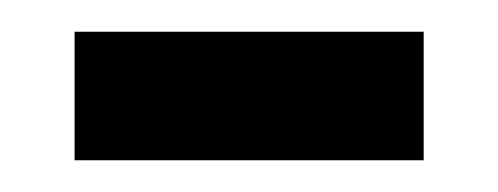

<svg xmlns="http://www.w3.org/2000/svg" viewBox="-20 -330 314 121"><path d="M27 -229V-310H247V-229Z"/></svg>

Font: Noto Sans Khmer ExtraCondensed
Style: Regular
Weight: 400
Width: 2
Designer: Danh Hong and the Monotype Design Team
Foundry: Monotype Imaging Inc.
Version: Version 2.004